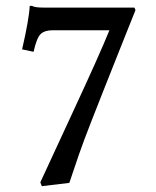

<svg xmlns="http://www.w3.org/2000/svg" viewBox="-20 -620 530 653"><path d="M127.9 -594.2H437L440.9 -585.9Q420.9 -536.1 383.5 -442.1Q346.2 -348.1 330.1 -307.6Q314 -267.1 289.6 -204.6Q265.1 -142.1 248.5 -94.5Q231.9 -46.9 215.8 2L122.1 13.2L117.2 0Q127 -22 223.9 -230.5Q320.8 -439 352.1 -517.1H159.2Q132.3 -517.1 118.7 -504.6Q105 -492.2 94.2 -443.8L55.2 -452.1Q79.1 -556.2 81.1 -600.1H88.9Q97.2 -594.2 127.9 -594.2Z"/></svg>

Font: Linux Libertine
Style: Semibold
Weight: 600
Designer: Philipp H. Poll
Foundry: Philipp H. Poll
Version: Version 5.1.2 ; ttfautohint (v0.9)